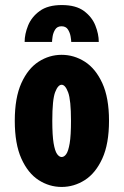

<svg xmlns="http://www.w3.org/2000/svg" viewBox="-20 -729 490 760"><path d="M224 11Q175 11 132.8 -16.2Q90.5 -43.5 64.5 -101.5Q38.5 -159.5 38.5 -251Q38.5 -342 64.5 -399.8Q90.5 -457.5 132.8 -484.8Q175 -512 224 -512Q273 -512 315.8 -484.8Q358.5 -457.5 385 -399.8Q411.5 -342 411.5 -251Q411.5 -159.5 385 -101.5Q358.5 -43.5 315.8 -16.2Q273 11 224 11ZM224 -107.5Q234 -107.5 242.2 -119Q250.5 -130.5 255.8 -161.5Q261 -192.5 261 -251Q261 -333 249.8 -363.2Q238.5 -393.5 224 -393.5Q209.5 -393.5 198.2 -364Q187 -334.5 187 -251Q187 -193 192.2 -162Q197.5 -131 206 -119.2Q214.5 -107.5 224 -107.5ZM224.5 -709Q280.5 -709 312.2 -685.5Q344 -662 357.5 -628Q371 -594 371 -563H262Q262 -569.5 259.5 -584.5Q257 -599.5 249 -612.2Q241 -625 223.5 -625Q206.5 -625 198.5 -612.2Q190.5 -599.5 188.2 -584.5Q186 -569.5 186 -563H77.5Q77.5 -594 91.2 -628Q105 -662 137.2 -685.5Q169.5 -709 224.5 -709Z"/></svg>

Font: Trispace Condensed
Style: Bold
Weight: 700
Width: 3
Designer: Tyler Finck
Foundry: Etcetera Type Company
Version: Version 1.210; ttfautohint (v1.8.3)